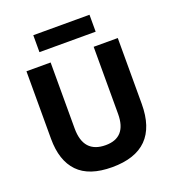

<svg xmlns="http://www.w3.org/2000/svg" viewBox="-158 -1010 1038 1144"><g transform="rotate(-20 361.5 -438.0)"><path d="M357.4 11.7Q212 11.7 141.9 -61Q71.8 -133.8 71.8 -272V-700.2H225.1V-282.2Q225.1 -125 365.7 -125Q498 -125 498 -274.9V-700.2H650.9V-283.2Q650.9 11.7 357.4 11.7ZM183.6 -888.2H540V-780.8H183.6Z"/></g></svg>

Font: DavidDev Light
Style: Regular
Weight: 300
Designer: David.dev
Foundry: David.dev
Version: Version 1.001;FEAKit 1.0